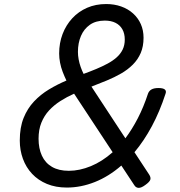

<svg xmlns="http://www.w3.org/2000/svg" viewBox="-20 -910 893 951"><path d="M311 19Q256 19 212.5 1Q169 -17 139 -49Q109 -81 93.5 -123.5Q78 -166 78 -214Q78 -279 97 -326Q116 -373 148.5 -407.5Q181 -442 222.5 -467Q264 -492 309 -511Q299 -532 290.5 -554Q282 -576 277.5 -599.5Q273 -623 273 -645Q273 -697 290 -741.5Q307 -786 338 -819.5Q369 -853 411.5 -871.5Q454 -890 506 -890Q546 -890 580 -878Q614 -866 639 -843.5Q664 -821 677.5 -790.5Q691 -760 691 -723Q691 -680 677 -647.5Q663 -615 638 -590Q613 -565 580 -546Q547 -527 509.5 -511.5Q472 -496 433 -481L601 -225Q634 -269 662.5 -324Q691 -379 713 -446Q718 -460 730.5 -467Q743 -474 765 -474Q787 -474 796 -467Q805 -460 800 -446Q771 -357 732 -284.5Q693 -212 646 -156L719 -45Q728 -31 724.5 -20Q721 -9 700 6Q680 21 666.5 20.5Q653 20 645 7L581 -90Q519 -36 450 -8.5Q381 19 311 19ZM321 -64Q374 -64 430 -87Q486 -110 538 -156L347 -446Q311 -430 279 -409.5Q247 -389 223 -363Q199 -337 185 -302.5Q171 -268 171 -223Q171 -175 187.5 -139Q204 -103 237.5 -83.5Q271 -64 321 -64ZM394 -544Q427 -556 457 -568.5Q487 -581 513 -595Q539 -609 558 -626Q577 -643 587.5 -664.5Q598 -686 598 -714Q598 -744 586 -765Q574 -786 552 -797Q530 -808 499 -808Q455 -808 425.5 -787.5Q396 -767 381 -732Q366 -697 366 -653Q366 -635 369.5 -616Q373 -597 379.5 -578.5Q386 -560 394 -544Z"/></svg>

Font: Playwrite DK Uloopet
Style: Regular
Weight: 400
Designer: Veronika Burian, José Scaglione
Foundry: TypeTogether
Version: Version 1.002